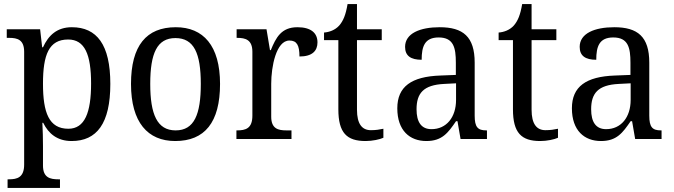

<svg xmlns="http://www.w3.org/2000/svg" viewBox="-20 -679 3291 938"><path d="M17 239H273V197H265C225 197 190 189 190 130V34C190 2 189 -44 187 -79H191C217 -26 260 10 330 10C453 10 519 -76 519 -269C519 -461 453 -546 331 -546C259 -546 217 -507 190 -448H186L176 -536H13V-494H25C65 -494 98 -485 98 -426V125C98 188 64 197 24 197H17ZM314 -50C219 -50 190 -129 190 -270C190 -412 219 -486 313 -486C394 -486 425 -413 425 -271C425 -129 394 -50 314 -50Z M836 10C980 10 1055 -81 1055 -269C1055 -456 973 -546 839 -546C695 -546 620 -456 620 -269C620 -81 702 10 836 10ZM838 -42C748 -42 714 -120 714 -269C714 -418 747 -493 837 -493C928 -493 961 -418 961 -269C961 -120 929 -42 838 -42Z M1135 0H1404V-42H1379C1339 -42 1305 -50 1305 -109V-270C1305 -353 1329 -481 1394 -481C1430 -481 1443 -458 1443 -403C1506 -403 1531 -431 1531 -472C1531 -518 1499 -546 1433 -546C1354 -546 1328 -495 1303 -434H1299L1282 -536H1136V-494H1139C1179 -494 1213 -485 1213 -426V-114C1213 -51 1180 -42 1138 -42H1135Z M1766 10C1800 10 1836 2 1853 -6V-50C1834 -46 1816 -43 1792 -43C1749 -43 1724 -73 1724 -143V-483H1845V-536H1724V-659H1678C1669 -606 1657 -577 1637 -554C1617 -532 1589 -522 1563 -520V-483H1633V-145C1633 -30 1674 10 1766 10Z M2063 10C2140 10 2169 -30 2208 -87H2215L2230 0H2359V-42H2356C2314 -42 2299 -58 2299 -114V-373C2299 -500 2242 -546 2128 -546C2032 -546 1959 -516 1959 -450C1959 -406 1987 -387 2040 -387C2040 -451 2054 -496 2123 -496C2196 -496 2207 -446 2207 -373V-313L2131 -310C1990 -305 1921 -256 1921 -150C1921 -41 1982 10 2063 10ZM2088 -48C2038 -48 2015 -83 2015 -145C2015 -223 2048 -264 2150 -269L2208 -272V-191C2208 -106 2161 -48 2088 -48Z M2619 10C2653 10 2689 2 2706 -6V-50C2687 -46 2669 -43 2645 -43C2602 -43 2577 -73 2577 -143V-483H2698V-536H2577V-659H2531C2522 -606 2510 -577 2490 -554C2470 -532 2442 -522 2416 -520V-483H2486V-145C2486 -30 2527 10 2619 10Z M2916 10C2993 10 3022 -30 3061 -87H3068L3083 0H3212V-42H3209C3167 -42 3152 -58 3152 -114V-373C3152 -500 3095 -546 2981 -546C2885 -546 2812 -516 2812 -450C2812 -406 2840 -387 2893 -387C2893 -451 2907 -496 2976 -496C3049 -496 3060 -446 3060 -373V-313L2984 -310C2843 -305 2774 -256 2774 -150C2774 -41 2835 10 2916 10ZM2941 -48C2891 -48 2868 -83 2868 -145C2868 -223 2901 -264 3003 -269L3061 -272V-191C3061 -106 3014 -48 2941 -48Z"/></svg>

Font: Noto Serif Bengali SemiCondensed
Style: Regular
Weight: 400
Width: 4
Designer: Juan Bruce, Universal Thirst, Indian Type Foundry and the Monotype Design Team.
Foundry: Monotype Imaging Inc.
Version: Version 2.003